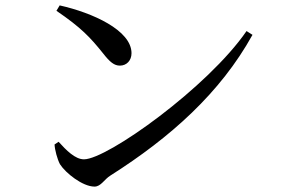

<svg xmlns="http://www.w3.org/2000/svg" viewBox="-20 -709 1040 711"><path d="M330 -18C354 -18 366 -45 389 -59C611 -200 796 -365 915 -580L893 -594C750 -386 377 -119 291 -119C258 -119 225 -153 197 -184L182 -174C183 -154 192 -120 202 -101C223 -68 286 -18 330 -18ZM424 -466C449 -466 467 -485 467 -512C467 -597 322 -662 201 -689L189 -669C280 -607 314 -571 362 -511C387 -479 403 -466 424 -466Z"/></svg>

Font: Source Han Serif SC Medium
Style: Regular
Weight: 500
Designer: Ryoko NISHIZUKA 西塚涼子 (kana & ideographs); Frank Grießhammer (Latin, Greek & Cyrillic); Wenlong ZHANG 张文龙 (bopomofo); San
Foundry: Adobe
Version: Version 2.003;hotconv 1.1.1;makeotfexe 2.6.0